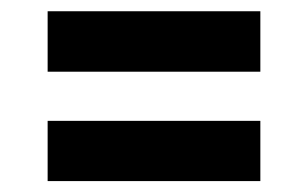

<svg xmlns="http://www.w3.org/2000/svg" viewBox="-20 -425 549 343"><path d="M65.1 -296.9V-404.9H445.1V-296.9ZM65.1 -101.5V-209.1H445.1V-101.5Z"/></svg>

Font: Saira Thin SemiCondensed
Style: Regular
Weight: 100
Width: 4
Version: Version 1.101